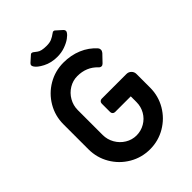

<svg xmlns="http://www.w3.org/2000/svg" viewBox="-259 -1026 1160 1160"><g transform="rotate(-45 321.0 -446.0)"><path d="M61 -251V-464Q61 -536 96.5 -596.5Q132 -657 192.5 -692.5Q253 -728 325 -728Q388 -728 442 -705.5Q496 -683 534 -640Q540 -633 540 -623Q540 -613 532 -603L488 -557Q480 -549 472 -549Q462 -549 454 -558Q404 -611 326 -611Q288 -611 255 -591Q222 -571 202.5 -537Q183 -503 183 -464V-251Q183 -212 202.5 -178Q222 -144 255 -124Q288 -104 326 -104Q364 -104 397 -123Q430 -142 449 -175Q468 -208 468 -247V-296H334Q325 -296 319 -302Q313 -308 313 -317V-389Q313 -398 319 -404Q325 -410 334 -410H545Q563 -410 575.5 -397.5Q588 -385 588 -367V-251Q588 -179 552.5 -118.5Q517 -58 456.5 -22.5Q396 13 325 13Q253 13 192.5 -22.5Q132 -58 96.5 -118.5Q61 -179 61 -251ZM179 -841Q175 -848 175 -854Q175 -860 182 -867L220 -901Q224 -905 229 -905Q234 -905 240 -901Q242 -900 260.5 -885.5Q279 -871 324 -871Q350 -871 367 -878Q384 -885 406 -901Q410 -905 416 -905Q422 -905 426 -901L464 -867Q471 -860 471 -853Q471 -846 467 -841Q460 -829 440 -814.5Q420 -800 389.5 -789Q359 -778 323 -778Q272 -778 231.5 -799Q191 -820 179 -841Z"/></g></svg>

Font: Miriam Libre
Style: Bold
Weight: 700
Designer: Michal Sahar
Foundry: Hagilda
Version: Version 1.001